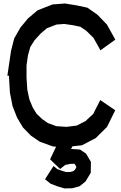

<svg xmlns="http://www.w3.org/2000/svg" viewBox="-20 -870 692 1095"><path d="M530.8 -258.3 551.8 -299.3 637.2 -241.2 617.2 -200.7 590.3 -146 525.4 -82 447.3 -41.5 393.1 -35.6 385.3 -20.5 436.5 -17.1 470.7 5.9 498.5 53.2 497.6 115.7 467.3 165.5 433.6 192.4 391.6 203.6 347.7 204.6 309.6 193.4 268.6 177.7 236.8 152.3 285.2 76.7 306.6 94.2 334.5 104.5 357.4 111.3 380.9 110.8 397.9 106 406.7 99.1 414.6 86.4 415 79.6 407.7 67.9 404.3 64 382.8 64.5 352.5 70.3 322.8 93.8 265.6 38.6 299.8 -33.2 280.3 -35.2 206.5 -62 155.3 -97.2 110.4 -143.6 77.1 -199.7 51.3 -266.1 36.6 -341.3 31.7 -424.3V-438H22L43 -580.6L61 -650.9L96.2 -712.4L139.2 -764.6L194.8 -811.5L279.8 -844.7L350.1 -850.1L416.5 -839.4L478.5 -826.2L535.2 -786.6L589.8 -730L620.6 -674.8L637.7 -644L552.7 -583L536.1 -613.3L512.7 -654.8L471.7 -694.8L438.5 -717.3L397 -726.1L346.2 -733.4L302.2 -730L247.6 -709L211.4 -678.2L176.8 -640.1L152.8 -602.1L139.6 -554.7L131.3 -498.5V-427.2L135.7 -358.9L147.5 -303.2L166.5 -257.3L189 -220.7L220.7 -190.9L253.4 -168L301.3 -150.4L359.4 -146.5L417.5 -153.8L467.3 -179.2L511.7 -220.2Z"/></svg>

Font: Gap Sans
Style: Black
Weight: 400
Designer: Alexandre Liziard and Etienne Ozeray
Foundry: Interstices.io
Version: Version 1.6.1 - December 3. 2014